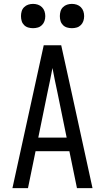

<svg xmlns="http://www.w3.org/2000/svg" viewBox="-20 -968 540 988"><path d="M44 0 205 -735H295L349 -490L456 0H376L337 -190H163L124 0ZM323 -260 276 -490Q269 -522 262.5 -554Q256 -586 250 -618Q244 -586 237.5 -554Q231 -522 224 -490L177 -260ZM350 -823Q337 -823 325 -826.5Q313 -830 304 -839Q295 -848 291.5 -860Q288 -872 288 -885Q288 -898 291.5 -910Q295 -922 304 -931Q313 -940 325 -944Q337 -948 350 -948Q363 -948 375 -944Q387 -940 396 -931Q405 -922 409 -910Q413 -898 413 -885Q413 -872 409 -860Q405 -848 396 -839Q387 -830 375 -826.5Q363 -823 350 -823ZM150 -823Q137 -823 125 -826.5Q113 -830 104 -839Q95 -848 91.5 -860Q88 -872 88 -885Q88 -898 91.5 -910Q95 -922 104 -931Q113 -940 125 -944Q137 -948 150 -948Q163 -948 175 -944Q187 -940 196 -931Q205 -922 209 -910Q213 -898 213 -885Q213 -872 209 -860Q205 -848 196 -839Q187 -830 175 -826.5Q163 -823 150 -823Z"/></svg>

Font: Iosevka Term SS14
Style: Regular
Weight: 400
Monospace: yes
Designer: Belleve Invis
Foundry: Belleve Invis
Version: Version 24.1.1; ttfautohint (v1.8.4)